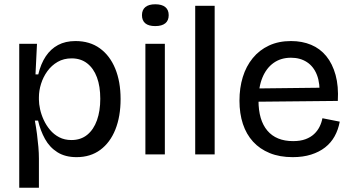

<svg xmlns="http://www.w3.org/2000/svg" viewBox="-20 -722 1647 898"><path d="M70 156V-266V-517H153L146 -374H159Q171 -424 194 -458.5Q217 -493 251.5 -511.5Q286 -530 333 -530Q400 -530 447 -496Q494 -462 519 -401Q544 -340 544 -259Q544 -177 519.5 -116Q495 -55 449 -21Q403 13 338 13Q285 13 248.5 -10Q212 -33 190.5 -72Q169 -111 158 -158H143Q149 -126 153 -95Q157 -64 159.5 -35Q162 -6 162 20V156ZM314 -67Q358 -67 388 -91.5Q418 -116 433.5 -159.5Q449 -203 449 -260Q449 -318 433.5 -360Q418 -402 388 -425.5Q358 -449 315 -449Q278 -449 249.5 -432.5Q221 -416 201.5 -389Q182 -362 172 -330Q162 -298 162 -267V-256Q162 -236 167.5 -211Q173 -186 184.5 -161Q196 -136 214 -114.5Q232 -93 257 -80Q282 -67 314 -67Z M660 0V-517H751V0ZM706 -600Q675 -600 659.5 -613Q644 -626 644 -651Q644 -676 660 -689Q676 -702 706 -702Q737 -702 753 -689Q769 -676 769 -651Q769 -626 753 -613Q737 -600 706 -600Z M893 0V-695H984V0Z M1349 13Q1288 13 1241.5 -6Q1195 -25 1163.5 -59.5Q1132 -94 1116 -142.5Q1100 -191 1100 -251Q1100 -311 1115.5 -361.5Q1131 -412 1162 -450Q1193 -488 1238 -509Q1283 -530 1341 -530Q1393 -530 1435 -512.5Q1477 -495 1506 -459.5Q1535 -424 1549.5 -371.5Q1564 -319 1560 -250L1157 -246V-308L1502 -312L1474 -271Q1478 -331 1462.5 -371Q1447 -411 1415.5 -431.5Q1384 -452 1341 -452Q1294 -452 1260 -428Q1226 -404 1207.5 -359.5Q1189 -315 1189 -252Q1189 -160 1230.5 -111Q1272 -62 1351 -62Q1385 -62 1409 -71Q1433 -80 1449 -95Q1465 -110 1474.5 -129Q1484 -148 1488 -169L1569 -153Q1562 -115 1545 -84.5Q1528 -54 1500.5 -32.5Q1473 -11 1435 1Q1397 13 1349 13Z"/></svg>

Font: Bricolage Grotesque 36pt
Style: Regular
Weight: 400
Designer: Mathieu Triay
Foundry: Atelier Triay
Version: Version 1.001;gftools[0.9.33.dev8+g029e19f]